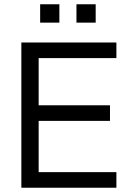

<svg xmlns="http://www.w3.org/2000/svg" viewBox="-20 -879 625 899"><path d="M80 -680H161V0H80ZM115 -386H495V-313H115ZM115 -680H525V-607H115ZM115 -73H525V0H115ZM168 -859H258V-773H168ZM338 -859H428V-773H338Z"/></svg>

Font: TASA Orbiter VF Text
Style: Regular
Weight: 400
Designer: Weizhong Zhang
Foundry: 本地遙控
Version: Version 1.001;Glyphs 3.2 (3192)